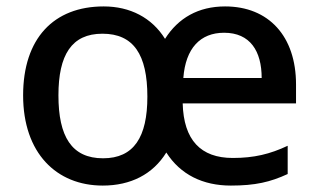

<svg xmlns="http://www.w3.org/2000/svg" viewBox="-20 -568 992 598"><path d="M681 -548C598 -548 535 -512 494 -447C453 -513 385 -548 303 -548C147 -548 52 -448 52 -271C52 -91 156 10 300 10C387 10 456 -25 498 -93C542 -24 612 10 699 10C775 10 822 -1 876 -26V-114C821 -88 771 -76 705 -76C605 -76 552 -132 549 -246H902V-305C902 -455 817 -548 681 -548ZM678 -466C759 -466 795 -409 795 -325H551C558 -418 604 -466 678 -466ZM299 -463C396 -463 439 -398 439 -267C439 -141 397 -75 301 -75C203 -75 162 -143 162 -271C162 -397 203 -463 299 -463Z"/></svg>

Font: Noto Sans Canadian Aboriginal Medium
Style: Regular
Weight: 500
Designer: Monotype Design Team, Typotheque's Kevin King
Foundry: Monotype Imaging Inc.
Version: Version 2.004